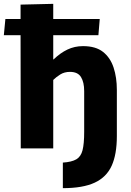

<svg xmlns="http://www.w3.org/2000/svg" viewBox="-53 -772 682 999"><path d="M274 207V74Q320 71 344 57Q368 43 376.5 9.5Q385 -24 385 -86V-298Q385 -344 368.5 -371Q352 -398 311 -398Q282 -398 260.5 -384.5Q239 -371 224 -356V0H55L54 -589H-33L-25 -673H54V-748L224 -752V-673H466L459 -589H224V-463H226Q260 -496 297.5 -514Q335 -532 379 -532Q445 -532 483 -502Q521 -472 538 -420.5Q555 -369 555 -304V-64Q555 31 528 90.5Q501 150 439.5 178.5Q378 207 274 207Z"/></svg>

Font: Murecho
Style: Bold
Weight: 700
Designer: Neil Summerour
Foundry: Positype
Version: Version 1.010; ttfautohint (v1.8.3)